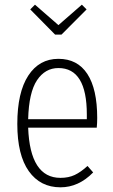

<svg xmlns="http://www.w3.org/2000/svg" viewBox="-20 -781 479 812"><path d="M240.2 -634.8H212.9L107.9 -741.2L127.9 -761.2L227.1 -674.8L326.2 -761.2L346.2 -741.2ZM391.1 -282.2Q391.1 -260.7 389.2 -241.2H99.1Q106.9 -28.8 235.8 -28.8Q270 -28.8 295.9 -41Q321.8 -53.2 350.1 -79.1L374 -51.8Q312.5 11.2 235.8 11.2Q150.4 11.2 101.8 -57.1Q53.2 -125.5 53.2 -256.8Q53.2 -390.1 99.6 -461.2Q146 -532.2 227.1 -532.2Q307.6 -532.2 349.4 -468.3Q391.1 -404.3 391.1 -282.2ZM347.2 -276.9V-296.9Q347.2 -493.2 227.1 -493.2Q170.9 -493.2 136.5 -441.7Q102.1 -390.1 99.1 -276.9Z"/></svg>

Font: Fira Sans Compressed ExtraLight
Style: Regular
Weight: 250
Width: 1
Designer: Carrois Corporate & Edenspiekermann AG
Foundry: Carrois Corporate GbR & Edenspiekermann AG
Version: Version 4.203;PS 004.203;hotconv 1.0.88;makeotf.lib2.5.64775